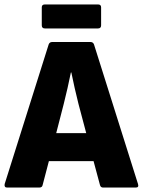

<svg xmlns="http://www.w3.org/2000/svg" viewBox="-23 -844 642 864"><path d="M9 0Q-5 0 -2 -16L196 -644Q200 -655 212 -655H384Q396 -655 400 -644L598 -16Q603 0 588 0H441Q430 0 427 -11L398 -119H197L169 -12Q167 0 154 0ZM264 -377 230 -245H365L330 -377Q321 -413 313 -448Q305 -483 298 -518H296Q289 -483 281 -448Q273 -413 264 -377ZM179 -716Q165 -716 165 -730V-811Q165 -824 179 -824H418Q432 -824 432 -811V-730Q432 -716 418 -716Z"/></svg>

Font: Sofia Sans Semi Condensed Black
Style: Regular
Weight: 900
Designer: Botio Nikoltchev, Ani Petrova
Foundry: lettersoup
Version: Version 4.100; ttfautohint (v1.8.4.7-5d5b)